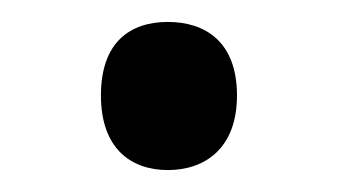

<svg xmlns="http://www.w3.org/2000/svg" viewBox="-20 -141 308 175"><path d="M72 -54C72 -6 99 14 133 14C167 14 196 -6 196 -54C196 -103 167 -121 133 -121C99 -121 72 -103 72 -54Z"/></svg>

Font: Noto Sans Arabic
Style: Regular
Weight: 400
Designer: Monotype Design Team, Nadine Chahine, Nizar Qandah and Khaled Hosny
Foundry: Monotype Imaging Inc.
Version: Version 2.012